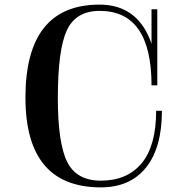

<svg xmlns="http://www.w3.org/2000/svg" viewBox="-20 -790 810 830"><path d="M660 -421V-750H635V-421ZM655 -311Q655 -160 592.5 -84.5Q530 -9 416 -9Q311 -9 270.5 -90Q230 -171 230 -367Q230 -575 269 -659Q308 -743 411 -743Q635 -743 635 -421H660Q660 -589 596 -679.5Q532 -770 410 -770Q90 -770 90 -368Q90 20 416 20Q542 20 611 -65.5Q680 -151 680 -311Z"/></svg>

Font: Solide Mirage
Style: Etroit
Weight: 400
Designer: Jérémy Landes
Foundry: Velvetyne Type Foundry
Version: Version 1.1